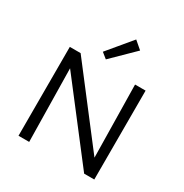

<svg xmlns="http://www.w3.org/2000/svg" viewBox="-203 -1072 1181 1231"><g transform="rotate(30 387.0 -456.0)"><path d="M346 -704 305 -737 451 -912 508 -863ZM667 -658V0H592L176 -540L185 0H106V-658H186L598 -122L589 -658Z"/></g></svg>

Font: Ysabeau SC Medium
Style: Regular
Weight: 500
Designer: Christian Thalmann (Catharsis Fonts)
Version: Version 0.003